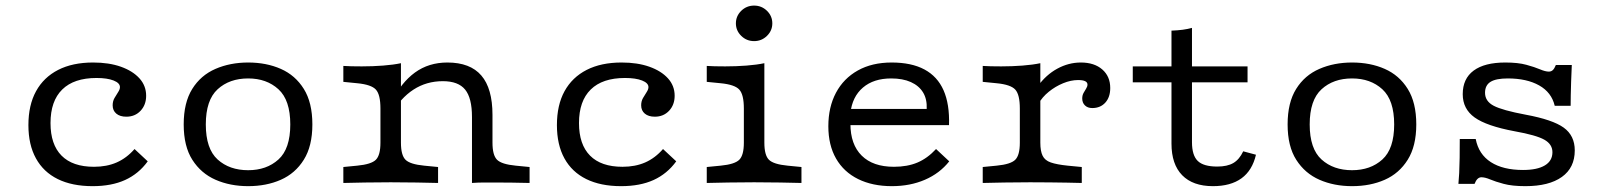

<svg xmlns="http://www.w3.org/2000/svg" viewBox="-20 -648 5698 680"><path d="M308.1 11.3Q235.5 11.3 184.7 -13.7Q133.9 -38.7 107.3 -87.1Q80.6 -135.5 80.6 -204.8Q80.6 -275.8 107.7 -325Q134.7 -374.2 185.9 -400.4Q237.1 -426.6 309.7 -426.6Q366.1 -426.6 408.1 -411.7Q450 -396.8 473.8 -370.6Q497.6 -344.4 497.6 -308.9Q497.6 -276.6 477.8 -255.6Q458.1 -234.7 427.4 -234.7Q404.8 -234.7 391.9 -245.6Q379 -256.5 379 -275Q379 -289.5 385.5 -300.8Q391.9 -312.1 398.4 -321.8Q404.8 -331.5 404.8 -339.5Q404.8 -354 382.3 -362.9Q359.7 -371.8 321.8 -371.8Q241.9 -371.8 200.4 -331Q158.9 -290.3 158.9 -212.1Q158.9 -136.3 198 -96.8Q237.1 -57.3 312.9 -57.3Q358.1 -57.3 393.1 -72.6Q428.2 -87.9 456.5 -120.2L503.2 -76.6Q471 -32.3 423 -10.5Q375 11.3 308.1 11.3Z M858.9 11.3Q795.2 11.3 743.5 -11.3Q691.9 -33.9 661.3 -81.9Q630.6 -129.8 630.6 -207.3Q630.6 -284.7 660.9 -333.1Q691.1 -381.5 743.1 -404Q795.2 -426.6 858.9 -426.6Q923.4 -426.6 974.6 -404Q1025.8 -381.5 1056 -333.1Q1086.3 -284.7 1086.3 -207.3Q1086.3 -130.6 1056 -82.3Q1025.8 -33.9 974.6 -11.3Q923.4 11.3 858.9 11.3ZM858.9 -45.2Q924.2 -45.2 966.1 -83.1Q1008.1 -121 1008.1 -207.3Q1008.1 -293.5 966.1 -331.9Q924.2 -370.2 858.9 -370.2Q792.7 -370.2 750.8 -331.9Q708.9 -293.5 708.9 -207.3Q708.9 -121 750.8 -83.1Q792.7 -45.2 858.9 -45.2Z M1363.7 -2.4Q1310.5 -2.4 1271.8 -1.6Q1233.1 -0.8 1196 0V-56.5L1245.2 -61.3Q1295.2 -66.1 1311.3 -82.3Q1327.4 -98.4 1327.4 -142.7V-206.5H1400V-142.7Q1400 -98.4 1416.1 -82.3Q1432.3 -66.1 1482.3 -61.3L1531.5 -56.5V0Q1494.4 -0.8 1455.6 -1.6Q1416.9 -2.4 1363.7 -2.4ZM1327.4 -206.5V-263.7Q1327.4 -312.9 1311.3 -330.6Q1295.2 -348.4 1245.2 -353.2L1196 -358.1V-414.5Q1207.3 -413.7 1224.2 -413.3Q1241.1 -412.9 1261.3 -412.9Q1300 -412.9 1336.7 -415.7Q1373.4 -418.5 1400 -424.2V-414.5V-206.5ZM1651.6 -206.5V-233.9Q1651.6 -300.8 1627.4 -330.6Q1603.2 -360.5 1548.4 -360.5Q1490.3 -360.5 1444.4 -330.6Q1398.4 -300.8 1365.3 -242.7L1366.9 -287.1Q1400.8 -355.6 1449.6 -391.1Q1498.4 -426.6 1564.5 -426.6Q1645.2 -426.6 1684.7 -380.6Q1724.2 -334.7 1724.2 -241.1V-206.5ZM1651.6 0V-206.5H1724.2V-142.7Q1724.2 -98.4 1740.3 -82.3Q1756.5 -66.1 1806.5 -61.3L1855.6 -56.5V0Q1828.2 -0.8 1793.1 -1.2Q1758.1 -1.6 1735.5 -1.6Q1712.9 -1.6 1693.1 -1.6Q1673.4 -1.6 1651.6 0Z M2179.8 11.3Q2107.3 11.3 2056.5 -13.7Q2005.6 -38.7 1979 -87.1Q1952.4 -135.5 1952.4 -204.8Q1952.4 -275.8 1979.4 -325Q2006.5 -374.2 2057.7 -400.4Q2108.9 -426.6 2181.5 -426.6Q2237.9 -426.6 2279.8 -411.7Q2321.8 -396.8 2345.6 -370.6Q2369.4 -344.4 2369.4 -308.9Q2369.4 -276.6 2349.6 -255.6Q2329.8 -234.7 2299.2 -234.7Q2276.6 -234.7 2263.7 -245.6Q2250.8 -256.5 2250.8 -275Q2250.8 -289.5 2257.3 -300.8Q2263.7 -312.1 2270.2 -321.8Q2276.6 -331.5 2276.6 -339.5Q2276.6 -354 2254 -362.9Q2231.5 -371.8 2193.5 -371.8Q2113.7 -371.8 2072.2 -331Q2030.6 -290.3 2030.6 -212.1Q2030.6 -136.3 2069.8 -96.8Q2108.9 -57.3 2184.7 -57.3Q2229.8 -57.3 2264.9 -72.6Q2300 -87.9 2328.2 -120.2L2375 -76.6Q2342.7 -32.3 2294.8 -10.5Q2246.8 11.3 2179.8 11.3Z M2614.5 -206.5V-263.7Q2614.5 -312.9 2598.4 -330.6Q2582.3 -348.4 2532.3 -353.2L2483.1 -358.1V-414.5Q2494.4 -413.7 2511.3 -413.3Q2528.2 -412.9 2548.4 -412.9Q2587.1 -412.9 2623.8 -415.7Q2660.5 -418.5 2687.1 -424.2V-414.5V-206.5ZM2650.8 -2.4Q2597.6 -2.4 2558.9 -1.6Q2520.2 -0.8 2483.1 0V-56.5L2532.3 -61.3Q2582.3 -66.1 2598.4 -82.3Q2614.5 -98.4 2614.5 -142.7V-206.5H2687.1V-142.7Q2687.1 -98.4 2703.2 -82.3Q2719.4 -66.1 2769.4 -61.3L2818.5 -56.5V0Q2781.5 -0.8 2742.7 -1.6Q2704 -2.4 2650.8 -2.4ZM2650.8 -502.4Q2624.2 -502.4 2605.2 -521Q2586.3 -539.5 2586.3 -565.3Q2586.3 -591.1 2605.2 -609.7Q2624.2 -628.2 2650.8 -628.2Q2677.4 -628.2 2696.4 -609.7Q2715.3 -591.1 2715.3 -565.3Q2715.3 -539.5 2696.4 -521Q2677.4 -502.4 2650.8 -502.4Z M3138.7 11.3Q3070.2 11.3 3019.4 -13.7Q2968.5 -38.7 2941.1 -86.3Q2913.7 -133.9 2913.7 -200.8Q2913.7 -268.5 2940.7 -319.4Q2967.7 -370.2 3018.1 -398.4Q3068.5 -426.6 3137.9 -426.6Q3208.1 -426.6 3254 -402Q3300 -377.4 3321.8 -328.2Q3343.5 -279 3341.1 -204.8H2958.1L2957.3 -262.1H3262.1Q3263.7 -296.8 3249.2 -320.6Q3234.7 -344.4 3206 -357.3Q3177.4 -370.2 3136.3 -370.2Q3074.2 -370.2 3036.3 -337.9Q2998.4 -305.6 2991.9 -247.6L2994.4 -245.2Q2993.5 -239.5 2992.7 -229.8Q2991.9 -220.2 2991.9 -209.7Q2991.9 -136.3 3031.9 -96.8Q3071.8 -57.3 3146 -57.3Q3193.5 -57.3 3229 -72.2Q3264.5 -87.1 3295.2 -120.2L3341.9 -76.6Q3308.1 -33.9 3255.6 -11.3Q3203.2 11.3 3138.7 11.3Z M3628.2 -2.4Q3575 -2.4 3536.3 -1.6Q3497.6 -0.8 3460.5 0V-56.5L3509.7 -61.3Q3559.7 -66.1 3575.8 -82.3Q3591.9 -98.4 3591.9 -142.7V-206.5H3664.5V-142.7Q3664.5 -112.9 3672.6 -96.4Q3680.6 -79.8 3701.6 -72.6Q3722.6 -65.3 3761.3 -61.3L3811.3 -56.5V0Q3784.7 -0.8 3757.3 -1.2Q3729.8 -1.6 3698.4 -2Q3666.9 -2.4 3628.2 -2.4ZM3591.9 -206.5V-263.7Q3591.9 -312.9 3575.8 -330.6Q3559.7 -348.4 3509.7 -353.2L3460.5 -358.1V-414.5Q3471.8 -413.7 3488.7 -413.3Q3505.6 -412.9 3525.8 -412.9Q3564.5 -412.9 3601.2 -415.7Q3637.9 -418.5 3664.5 -424.2V-414.5V-206.5ZM3848.4 -265.3Q3832.3 -265.3 3822.6 -274.6Q3812.9 -283.9 3812.9 -299.2Q3812.9 -310.5 3817.7 -319Q3822.6 -327.4 3827 -334.7Q3831.5 -341.9 3831.5 -348.4Q3831.5 -364.5 3798.4 -364.5Q3772.6 -364.5 3745.2 -353.2Q3717.7 -341.9 3694.4 -323Q3671 -304 3658.1 -280.6L3655.6 -342.7Q3684.7 -383.1 3724.6 -404.8Q3764.5 -426.6 3808.1 -426.6Q3855.6 -426.6 3883.9 -402Q3912.1 -377.4 3912.1 -336.3Q3912.1 -304 3894.8 -284.7Q3877.4 -265.3 3848.4 -265.3Z M4275.8 11.3Q4204.8 11.3 4166.9 -27.4Q4129 -66.1 4129 -139.5V-206.5H4201.6V-144.4Q4201.6 -97.6 4222.2 -77.8Q4242.7 -58.1 4291.1 -58.1Q4326.6 -58.1 4348 -70.6Q4369.4 -83.1 4383.1 -112.1L4428.2 -100Q4415.3 -44.4 4377 -16.5Q4338.7 11.3 4275.8 11.3ZM4129 -206.5V-539.5Q4150.8 -540.3 4169 -542.7Q4187.1 -545.2 4201.6 -549.2V-206.5ZM3991.9 -356.5V-412.9H4398.4V-356.5Z M4768.5 11.3Q4704.8 11.3 4653.2 -11.3Q4601.6 -33.9 4571 -81.9Q4540.3 -129.8 4540.3 -207.3Q4540.3 -284.7 4570.6 -333.1Q4600.8 -381.5 4652.8 -404Q4704.8 -426.6 4768.5 -426.6Q4833.1 -426.6 4884.3 -404Q4935.5 -381.5 4965.7 -333.1Q4996 -284.7 4996 -207.3Q4996 -130.6 4965.7 -82.3Q4935.5 -33.9 4884.3 -11.3Q4833.1 11.3 4768.5 11.3ZM4768.5 -45.2Q4833.9 -45.2 4875.8 -83.1Q4917.7 -121 4917.7 -207.3Q4917.7 -293.5 4875.8 -331.9Q4833.9 -370.2 4768.5 -370.2Q4702.4 -370.2 4660.5 -331.9Q4618.5 -293.5 4618.5 -207.3Q4618.5 -121 4660.5 -83.1Q4702.4 -45.2 4768.5 -45.2Z M5382.3 11.3Q5335.5 11.3 5305.6 3.2Q5275.8 -4.8 5257.7 -12.5Q5239.5 -20.2 5226.6 -20.2Q5211.3 -20.2 5202.4 3.2H5145.2Q5146.8 -12.1 5148 -35.1Q5149.2 -58.1 5149.6 -88.7Q5150 -119.4 5150 -155.6H5206.5Q5216.9 -101.6 5260.1 -73.8Q5303.2 -46 5374.2 -46Q5424.2 -46 5451.2 -62.1Q5478.2 -78.2 5478.2 -108.9Q5478.2 -137.1 5449.6 -153.2Q5421 -169.4 5344.4 -183.1Q5245.2 -201.6 5202.8 -231.9Q5160.5 -262.1 5160.5 -314.5Q5160.5 -369.4 5199.2 -398Q5237.9 -426.6 5311.3 -426.6Q5356.5 -426.6 5385.9 -418.5Q5415.3 -410.5 5434.3 -402.4Q5453.2 -394.4 5465.3 -394.4Q5474.2 -394.4 5479.8 -400Q5485.5 -405.6 5490.3 -417.7H5546.8Q5545.2 -386.3 5544.4 -358.9Q5543.5 -331.5 5543.1 -310.1Q5542.7 -288.7 5542.7 -273.4H5486.3Q5475 -321 5431 -345.6Q5387.1 -370.2 5320.2 -370.2Q5278.2 -370.2 5258.9 -358.1Q5239.5 -346 5239.5 -319.4Q5239.5 -289.5 5270.2 -273.4Q5300.8 -257.3 5383.1 -241.9Q5479 -224.2 5518.1 -196Q5557.3 -167.7 5557.3 -115.3Q5557.3 -54 5511.7 -21.4Q5466.1 11.3 5382.3 11.3Z"/></svg>

Font: Playfair 5pt SemiExpanded Light
Style: Regular
Weight: 300
Width: 6
Designer: Claus Eggers Sørensen
Foundry: Claus Eggers Sørensen
Version: Version 2.203